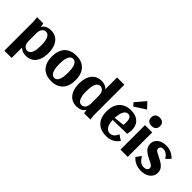

<svg xmlns="http://www.w3.org/2000/svg" viewBox="62 -1679 2765 2765"><g transform="rotate(45 1444.5 -296.0)"><path d="M49.7 175V-383.1Q49.7 -405.8 48.7 -425.6Q47.7 -445.4 45.7 -463.7Q43.7 -482 39.7 -498.7H169.1Q172.1 -485.6 173.8 -472.3Q175.4 -458.9 176.8 -444.6Q178.1 -430.4 178.6 -415.1Q179.1 -399.8 179.1 -383.1L163.6 -407.6Q175.9 -441.3 197.1 -463.6Q218.3 -486 249.1 -497.4Q279.8 -508.7 319 -508.7Q383.3 -508.7 429.1 -477.6Q474.8 -446.5 499.4 -388.5Q524 -330.4 524 -247.8Q524 -198.9 515 -158.7Q506 -118.4 489 -87.1Q472 -55.7 447.3 -34Q422.5 -12.2 390.8 -1.1Q359.1 10 320.5 10Q287.2 10 260.5 1.8Q233.8 -6.5 213.9 -22.7Q194.1 -38.9 180.4 -63.2L197.7 -81.9V175ZM280.9 -55.7Q298.5 -55.7 313 -63.6Q327.4 -71.5 338.6 -87.1Q349.7 -102.6 357 -125.8Q364.2 -148.9 367.9 -179.7Q371.6 -210.5 371.6 -248.8Q371.6 -344.1 348.7 -393.5Q325.8 -443 281.9 -443Q263.3 -443 247.7 -434.9Q232.1 -426.8 221 -412.1Q209.9 -397.5 203.8 -377.4Q197.7 -357.3 197.7 -332.5V-166.2Q197.7 -133.3 208.2 -108.4Q218.7 -83.5 237.6 -69.6Q256.6 -55.7 280.9 -55.7Z M833.8 10Q756.8 10 702.5 -20.4Q648.3 -50.7 620 -108.9Q591.7 -167 591.7 -249.6Q591.7 -311.8 607.8 -360.1Q623.9 -408.5 655.1 -441.6Q686.2 -474.7 731 -491.7Q775.7 -508.7 833.7 -508.7Q911.3 -508.7 965.3 -478.3Q1019.3 -448 1047.6 -390.2Q1075.9 -332.5 1075.9 -249.5Q1075.9 -187 1059.8 -138.9Q1043.7 -90.7 1012.5 -57.5Q981.2 -24.2 936.6 -7.1Q891.9 10 833.8 10ZM833.6 -55.2Q851.5 -55.2 865.7 -63.1Q880 -71 890.7 -86.9Q901.4 -102.9 908.6 -126.5Q915.8 -150.2 919.6 -180.7Q923.4 -211.2 923.4 -249.3Q923.4 -344.1 900.6 -393.8Q877.7 -443.5 833.7 -443.5Q816 -443.5 801.8 -435.6Q787.6 -427.7 776.9 -411.8Q766.1 -395.9 758.8 -372.3Q751.5 -348.7 747.8 -317.9Q744.1 -287.2 744.1 -249.5Q744.1 -155 767.2 -105.1Q790.2 -55.2 833.6 -55.2Z M1348.7 10Q1284.7 10 1238.7 -21.1Q1192.7 -52.2 1168.2 -110.7Q1143.7 -169.3 1143.7 -250.8Q1143.7 -299.7 1152.7 -340Q1161.7 -380.2 1178.7 -411.6Q1195.7 -443 1220.5 -464.7Q1245.2 -486.4 1276.9 -497.6Q1308.6 -508.7 1347.2 -508.7Q1380.5 -508.7 1407.2 -500.4Q1433.9 -492.2 1454.3 -476Q1474.6 -459.8 1487.3 -435.5L1470 -416.8V-700H1618V-115.9Q1618 -93.6 1619 -73.5Q1620 -53.3 1622.3 -35.5Q1624.7 -17.7 1628 0H1498.6Q1495.6 -13.1 1494 -26.4Q1492.3 -39.8 1491 -54Q1489.6 -68.3 1489.1 -83.6Q1488.6 -98.8 1488.6 -115.6L1504.1 -91.1Q1493 -58 1471.2 -35.3Q1449.5 -12.7 1419 -1.3Q1388.5 10 1348.7 10ZM1385.8 -55.7Q1404.4 -55.7 1420 -63.8Q1435.6 -71.9 1446.7 -86.5Q1457.9 -101.2 1463.9 -121.2Q1470 -141.3 1470 -166.2V-332.5Q1470 -365.9 1459.6 -390.6Q1449.2 -415.4 1430.7 -429.2Q1412.2 -443 1386.4 -443Q1369 -443 1354.7 -435.1Q1340.3 -427.1 1329.5 -411.6Q1318.7 -396 1311.1 -372.9Q1303.5 -349.8 1299.8 -319Q1296.1 -288.2 1296.1 -249.9Q1296.1 -154.6 1319 -105.1Q1341.9 -55.7 1385.8 -55.7Z M1951 10Q1873.9 10 1819.2 -20.3Q1764.5 -50.6 1735.6 -108.4Q1706.7 -166.2 1706.7 -248Q1706.7 -308.7 1722.9 -357Q1739.1 -405.4 1770.2 -439Q1801.3 -472.7 1846.2 -490.7Q1891.1 -508.7 1948.4 -508.7Q2014.5 -508.7 2061.4 -485.3Q2108.2 -462 2132.7 -418.7Q2157.3 -375.4 2157.3 -313.6Q2157.3 -296.3 2154.9 -275.5Q2152.5 -254.6 2146.8 -228.2L1812.3 -221.2V-259.7L2057.1 -286.1L2010.6 -247.3Q2016.6 -269.5 2018.9 -287.1Q2021.1 -304.8 2021.1 -329.9Q2021.1 -368.3 2014 -393.6Q2006.9 -418.8 1992.2 -431.1Q1977.5 -443.5 1954.8 -443.5Q1931.5 -443.5 1913.3 -429.9Q1895.2 -416.2 1882.8 -390.5Q1870.4 -364.7 1863.8 -328.7Q1857.1 -292.8 1857.1 -248.4V-240.9Q1857.1 -196.1 1864.6 -161.4Q1872.1 -126.8 1885.7 -103.5Q1899.4 -80.2 1919.3 -68Q1939.3 -55.7 1964.2 -55.7Q2000.9 -55.7 2029.3 -79.6Q2057.8 -103.5 2072.5 -145.9L2154.5 -91.6Q2117.2 -39.7 2068.1 -14.9Q2019 10 1951 10ZM1931.3 -568.9 1889.2 -614.4 2018.9 -767.1 2102.1 -678.4Z M2239.4 0V-498.7H2387.4V0ZM2313.6 -555.7Q2271.4 -555.7 2247.4 -578.2Q2223.4 -600.6 2223.4 -640.7Q2223.4 -667.9 2234.3 -686.9Q2245.2 -706 2265.3 -716Q2285.5 -726.1 2313.7 -726.1Q2356.6 -726.1 2380.4 -703.8Q2404.1 -681.5 2404.1 -640.7Q2404.1 -613.9 2393.3 -595Q2382.6 -576 2362.4 -565.9Q2342.3 -555.7 2313.6 -555.7Z M2664.1 10Q2604.3 10 2554.7 -11.4Q2505 -32.8 2466.6 -75.5L2522.4 -153.3Q2555 -100.3 2584.5 -78Q2614.1 -55.7 2654.8 -55.7Q2677.4 -55.7 2693.6 -62.1Q2709.8 -68.5 2718.7 -80.9Q2727.7 -93.3 2727.7 -109.6Q2727.7 -124 2719.9 -136Q2712.1 -148 2690 -162.1Q2667.8 -176.2 2624.9 -196.2Q2572.5 -221.4 2540.9 -246.5Q2509.3 -271.5 2495.7 -299.6Q2482 -327.7 2482 -361.7Q2482 -406 2505.3 -438.9Q2528.6 -471.8 2570.7 -490.2Q2612.9 -508.7 2667.8 -508.7Q2719.3 -508.7 2768.5 -486.8Q2817.6 -464.8 2853.6 -425.6L2789.9 -360.8Q2765.5 -401 2735 -422.1Q2704.5 -443.2 2669.3 -443.2Q2641.5 -443.2 2626.2 -429.4Q2610.8 -415.6 2610.8 -393.1Q2610.8 -379.6 2619.2 -368Q2627.6 -356.4 2650.3 -343.2Q2673 -330.1 2714.4 -310.1Q2767.6 -285.2 2798.9 -260Q2830.3 -234.8 2843.8 -206.9Q2857.3 -178.9 2857.3 -144.6Q2857.3 -99.6 2832.5 -64.5Q2807.8 -29.3 2764.2 -9.7Q2720.6 10 2664.1 10Z"/></g></svg>

Font: Sutasoma
Style: Regular
Weight: 400
Designer: Izhar Fathurrohim, Akbar Rohmanto, Arusyal Khofiqoini
Foundry: Kiwari Kolektiv
Version: Version 1.102